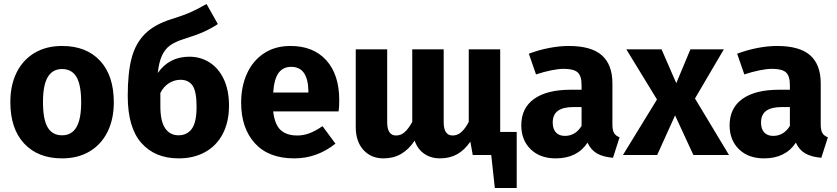

<svg xmlns="http://www.w3.org/2000/svg" viewBox="-20 -779 4209 965"><path d="M552 -265Q552 -180 520.5 -116.5Q489 -53 430.5 -18Q372 17 292 17Q171 17 101.5 -57.5Q32 -132 32 -266Q32 -351 63.5 -414.5Q95 -478 153.5 -513Q212 -548 292 -548Q414 -548 483 -473.5Q552 -399 552 -265ZM196 -266Q196 -179 219.5 -139Q243 -99 292 -99Q340 -99 364 -139.5Q388 -180 388 -265Q388 -352 364.5 -392Q341 -432 292 -432Q244 -432 220 -391.5Q196 -351 196 -266Z M1131 -248Q1131 -167 1100 -107Q1069 -47 1011.5 -15Q954 17 878 17Q759 17 690.5 -60.5Q622 -138 622 -297Q622 -413 641.5 -487Q661 -561 708.5 -608.5Q756 -656 842 -683Q903 -702 938 -717.5Q973 -733 1018 -759L1075 -658Q1040 -635 1001.5 -618Q963 -601 904 -583Q860 -569 834.5 -550.5Q809 -532 794 -499.5Q779 -467 773 -412Q830 -494 932 -494Q988 -494 1033.5 -465Q1079 -436 1105 -380.5Q1131 -325 1131 -248ZM968 -243Q968 -319 948 -348.5Q928 -378 887 -378Q857 -378 830 -361.5Q803 -345 786 -312V-244Q786 -170 810 -134.5Q834 -99 877 -99Q920 -99 944 -131.5Q968 -164 968 -243Z M1682 -219H1353Q1361 -152 1391 -125Q1421 -98 1474 -98Q1506 -98 1536 -109.5Q1566 -121 1601 -145L1666 -57Q1573 17 1459 17Q1330 17 1261 -59Q1192 -135 1192 -263Q1192 -344 1221 -408.5Q1250 -473 1306 -510.5Q1362 -548 1440 -548Q1555 -548 1620 -476Q1685 -404 1685 -276Q1685 -243 1682 -219ZM1530 -321Q1528 -443 1444 -443Q1403 -443 1380.5 -413Q1358 -383 1353 -314H1530Z M2577 -116V166H2467L2449 0H2356L2344 -67Q2314 -24 2277 -3.5Q2240 17 2191 17Q2146 17 2112.5 -6Q2079 -29 2064 -72Q2034 -27 1995.5 -5Q1957 17 1907 17Q1845 17 1806.5 -25.5Q1768 -68 1768 -140V-531H1926V-165Q1926 -98 1971 -98Q1995 -98 2014 -115Q2033 -132 2052 -166V-531H2210V-165Q2210 -98 2255 -98Q2279 -98 2298.5 -115Q2318 -132 2336 -166V-531H2494V-116Z M3094 -89 3061 14Q3012 10 2981 -7.5Q2950 -25 2933 -62Q2881 17 2773 17Q2694 17 2647 -29Q2600 -75 2600 -149Q2600 -236 2664.5 -282Q2729 -328 2849 -328H2903V-351Q2903 -398 2883 -415.5Q2863 -433 2813 -433Q2787 -433 2750 -425.5Q2713 -418 2674 -405L2638 -509Q2688 -528 2740.5 -538Q2793 -548 2838 -548Q2952 -548 3005 -501Q3058 -454 3058 -360V-154Q3058 -124 3066.5 -110Q3075 -96 3094 -89ZM2903 -146V-241H2864Q2810 -241 2784 -222Q2758 -203 2758 -163Q2758 -131 2774 -113.5Q2790 -96 2819 -96Q2872 -96 2903 -146Z M3473 -284 3644 0H3465L3373 -199L3283 0H3111L3282 -279L3128 -531H3305L3379 -361L3450 -531H3618Z M4141 -89 4108 14Q4059 10 4028 -7.5Q3997 -25 3980 -62Q3928 17 3820 17Q3741 17 3694 -29Q3647 -75 3647 -149Q3647 -236 3711.5 -282Q3776 -328 3896 -328H3950V-351Q3950 -398 3930 -415.5Q3910 -433 3860 -433Q3834 -433 3797 -425.5Q3760 -418 3721 -405L3685 -509Q3735 -528 3787.5 -538Q3840 -548 3885 -548Q3999 -548 4052 -501Q4105 -454 4105 -360V-154Q4105 -124 4113.5 -110Q4122 -96 4141 -89ZM3950 -146V-241H3911Q3857 -241 3831 -222Q3805 -203 3805 -163Q3805 -131 3821 -113.5Q3837 -96 3866 -96Q3919 -96 3950 -146Z"/></svg>

Font: Fira Sans BGR
Style: Bold
Weight: 700
Designer: bBox Type GmbH & Carrois Corporate GbR & Edenspiekermann AG
Foundry: bBox Type GmbH & Carrois Corporate GbR & Edenspiekermann AG
Version: Version 4.301